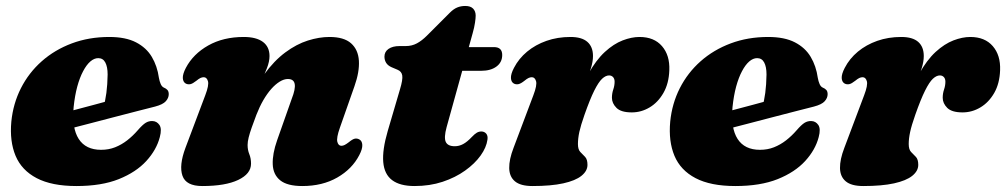

<svg xmlns="http://www.w3.org/2000/svg" viewBox="-20 -609 3375 644"><path d="M118.5 -210.5Q118.5 -210.5 135.2 -215Q152 -219.5 178.8 -226.5Q205.5 -233.5 236.2 -241.8Q267 -250 296.5 -257.8Q326 -265.5 347 -271.5L327 -249.5Q333 -269.5 336.8 -297.2Q340.5 -325 341 -359Q341 -385 333.2 -399.5Q325.5 -414 309.5 -414Q296 -414 283 -402.8Q270 -391.5 258.8 -370.2Q247.5 -349 239.2 -318.8Q231 -288.5 227 -250Q220.5 -179.5 244 -143Q267.5 -106.5 319 -106.5Q344.5 -106.5 366 -115Q387.5 -123.5 406.5 -138.2Q425.5 -153 442 -172Q458 -190.5 468.5 -197Q479 -203.5 491.5 -203Q506 -202.5 514.8 -189.8Q523.5 -177 516 -149Q505 -106.5 470.8 -69Q436.5 -31.5 378.5 -8.2Q320.5 15 236.5 15Q153.5 15 103 -11.5Q52.5 -38 32.2 -86.5Q12 -135 18 -201Q24 -261.5 50.2 -313.2Q76.5 -365 120 -403.5Q163.5 -442 221 -463.5Q278.5 -485 346.5 -485Q401.5 -485 436.2 -467Q471 -449 489.2 -418.2Q507.5 -387.5 513 -348Q515 -336.5 519 -327.2Q523 -318 530 -315Q537.5 -312 541.8 -307Q546 -302 546 -293Q546 -280.5 536.2 -269.5Q526.5 -258.5 500 -251.5Q476 -245.5 439.2 -236Q402.5 -226.5 360 -215.5Q317.5 -204.5 275.8 -193.5Q234 -182.5 199.5 -173.8Q165 -165 144.2 -159.5Q123.5 -154 123.5 -154Z M603.5 -328.5Q594 -333.5 593.2 -347Q592.5 -360.5 603.5 -381.5Q628 -428 678.5 -456.5Q729 -485 797.5 -485Q839.5 -485 861.8 -468.5Q884 -452 884 -421Q884 -402.5 875.2 -380Q866.5 -357.5 855 -333.2Q843.5 -309 833.8 -285Q824 -261 822.5 -239.5L805.5 -244Q832 -312.5 865.8 -359Q899.5 -405.5 937 -433.2Q974.5 -461 1012.5 -473Q1050.5 -485 1085 -485Q1133.5 -485 1157.5 -463.8Q1181.5 -442.5 1183.8 -405.2Q1186 -368 1169 -320L1120 -180.5Q1108 -146.5 1111.5 -133.2Q1115 -120 1125 -120Q1130.5 -120 1136 -122.8Q1141.5 -125.5 1150 -132Q1162 -142 1169.8 -143.8Q1177.5 -145.5 1185 -141.5Q1194.5 -136.5 1195.2 -123Q1196 -109.5 1185 -88.5Q1161 -42 1111.2 -13.5Q1061.5 15 994 15Q943.5 15 919.8 -4.2Q896 -23.5 894.8 -58.2Q893.5 -93 909.5 -138.5L958.5 -277.5Q971.5 -310.5 968.5 -327.2Q965.5 -344 945.5 -344Q932.5 -344 918.2 -335.2Q904 -326.5 890 -310.8Q876 -295 863.2 -273Q850.5 -251 840 -224Q831 -200 824.2 -181Q817.5 -162 814 -147.8Q810.5 -133.5 810.5 -122.5Q810.5 -106 816.2 -92Q822 -78 822 -60Q822 -26 779 -5.5Q736 15 658.5 15Q604 15 592 -19.5Q580 -54 602 -113L668.5 -289.5Q681.5 -323.5 677.5 -336.8Q673.5 -350 663.5 -350Q658 -350 652.5 -347.5Q647 -345 638.5 -338Q626.5 -328.5 618.8 -326.8Q611 -325 603.5 -328.5Z M1313.5 -375 1293.5 -383.5Q1281 -389 1275.2 -398.2Q1269.5 -407.5 1269.5 -419Q1269.5 -435.5 1283.2 -445Q1297 -454.5 1320 -454.5H1341Q1361.5 -454.5 1378.2 -463.5Q1395 -472.5 1412 -489.5L1489 -566.5Q1501.5 -579 1513.8 -584Q1526 -589 1540.5 -589Q1558.5 -589 1567 -580Q1575.5 -571 1575.5 -556.5Q1575.5 -548 1573.2 -532.8Q1571 -517.5 1565.5 -498L1478 -182.5Q1468.5 -147.5 1475.2 -133Q1482 -118.5 1505.5 -118.5Q1520 -118.5 1533.5 -125.8Q1547 -133 1562.5 -149.5Q1572.5 -160 1579.5 -164Q1586.5 -168 1594.5 -168Q1604.5 -168 1610.8 -160.8Q1617 -153.5 1615 -140.5Q1611.5 -114.5 1592 -87.2Q1572.5 -60 1540 -36.8Q1507.5 -13.5 1464.5 0.8Q1421.5 15 1370.5 15Q1321.5 15 1295.2 -4.8Q1269 -24.5 1265.5 -65.2Q1262 -106 1280.5 -169.5L1321.5 -309Q1331.5 -342 1329.2 -355.8Q1327 -369.5 1313.5 -375ZM1495.5 -371.5 1520.5 -451H1637Q1664.5 -451 1664.5 -424.5Q1664.5 -400 1645.2 -385.8Q1626 -371.5 1593.5 -371.5Z M1704 -328.5Q1694.5 -333.5 1693.8 -347Q1693 -360.5 1704 -381.5Q1720 -412.5 1748 -435.8Q1776 -459 1813 -472Q1850 -485 1893.5 -485Q1931.5 -485 1950.2 -468.5Q1969 -452 1969 -421Q1969 -402.5 1962 -380Q1955 -357.5 1945.5 -333.2Q1936 -309 1928 -285Q1920 -261 1918.5 -239.5L1908.5 -243Q1927 -313.5 1953 -360.5Q1979 -407.5 2008.8 -434.8Q2038.5 -462 2068.5 -473.5Q2098.5 -485 2125 -485Q2174 -485 2200.5 -454.2Q2227 -423.5 2225 -373.5Q2223.5 -329 2205.2 -297.2Q2187 -265.5 2159 -248.8Q2131 -232 2099 -232Q2063 -232 2047.8 -247.2Q2032.5 -262.5 2032.5 -281Q2032.5 -295.5 2037 -308.8Q2041.5 -322 2041.5 -335Q2041.5 -345 2036.2 -350.5Q2031 -356 2023 -356Q2011.5 -356 1999.5 -344.8Q1987.5 -333.5 1973.2 -305Q1959 -276.5 1940.5 -224Q1928 -188.5 1923.2 -166.5Q1918.5 -144.5 1918.5 -126Q1918.5 -107.5 1926.5 -99.2Q1934.5 -91 1942.5 -82.8Q1950.5 -74.5 1950.5 -56Q1950.5 -35.5 1930.2 -19.2Q1910 -3 1869.2 6Q1828.5 15 1766 15Q1726 15 1707.2 -0.8Q1688.5 -16.5 1688 -45.2Q1687.5 -74 1702.5 -113L1769 -289.5Q1782 -323.5 1778 -336.8Q1774 -350 1764 -350Q1758.5 -350 1753 -347.5Q1747.5 -345 1739 -338Q1727 -328.5 1719.2 -326.8Q1711.5 -325 1704 -328.5Z M2328.5 -210.5Q2328.5 -210.5 2345.2 -215Q2362 -219.5 2388.8 -226.5Q2415.5 -233.5 2446.2 -241.8Q2477 -250 2506.5 -257.8Q2536 -265.5 2557 -271.5L2537 -249.5Q2543 -269.5 2546.8 -297.2Q2550.5 -325 2551 -359Q2551 -385 2543.2 -399.5Q2535.5 -414 2519.5 -414Q2506 -414 2493 -402.8Q2480 -391.5 2468.8 -370.2Q2457.5 -349 2449.2 -318.8Q2441 -288.5 2437 -250Q2430.5 -179.5 2454 -143Q2477.5 -106.5 2529 -106.5Q2554.5 -106.5 2576 -115Q2597.5 -123.5 2616.5 -138.2Q2635.5 -153 2652 -172Q2668 -190.5 2678.5 -197Q2689 -203.5 2701.5 -203Q2716 -202.5 2724.8 -189.8Q2733.5 -177 2726 -149Q2715 -106.5 2680.8 -69Q2646.5 -31.5 2588.5 -8.2Q2530.5 15 2446.5 15Q2363.5 15 2313 -11.5Q2262.5 -38 2242.2 -86.5Q2222 -135 2228 -201Q2234 -261.5 2260.2 -313.2Q2286.5 -365 2330 -403.5Q2373.5 -442 2431 -463.5Q2488.5 -485 2556.5 -485Q2611.5 -485 2646.2 -467Q2681 -449 2699.2 -418.2Q2717.5 -387.5 2723 -348Q2725 -336.5 2729 -327.2Q2733 -318 2740 -315Q2747.5 -312 2751.8 -307Q2756 -302 2756 -293Q2756 -280.5 2746.2 -269.5Q2736.5 -258.5 2710 -251.5Q2686 -245.5 2649.2 -236Q2612.5 -226.5 2570 -215.5Q2527.5 -204.5 2485.8 -193.5Q2444 -182.5 2409.5 -173.8Q2375 -165 2354.2 -159.5Q2333.5 -154 2333.5 -154Z M2813.5 -328.5Q2804 -333.5 2803.2 -347Q2802.5 -360.5 2813.5 -381.5Q2829.5 -412.5 2857.5 -435.8Q2885.5 -459 2922.5 -472Q2959.5 -485 3003 -485Q3041 -485 3059.8 -468.5Q3078.5 -452 3078.5 -421Q3078.5 -402.5 3071.5 -380Q3064.5 -357.5 3055 -333.2Q3045.5 -309 3037.5 -285Q3029.5 -261 3028 -239.5L3018 -243Q3036.5 -313.5 3062.5 -360.5Q3088.5 -407.5 3118.2 -434.8Q3148 -462 3178 -473.5Q3208 -485 3234.5 -485Q3283.5 -485 3310 -454.2Q3336.5 -423.5 3334.5 -373.5Q3333 -329 3314.8 -297.2Q3296.5 -265.5 3268.5 -248.8Q3240.5 -232 3208.5 -232Q3172.5 -232 3157.2 -247.2Q3142 -262.5 3142 -281Q3142 -295.5 3146.5 -308.8Q3151 -322 3151 -335Q3151 -345 3145.8 -350.5Q3140.5 -356 3132.5 -356Q3121 -356 3109 -344.8Q3097 -333.5 3082.8 -305Q3068.5 -276.5 3050 -224Q3037.5 -188.5 3032.8 -166.5Q3028 -144.5 3028 -126Q3028 -107.5 3036 -99.2Q3044 -91 3052 -82.8Q3060 -74.5 3060 -56Q3060 -35.5 3039.8 -19.2Q3019.5 -3 2978.8 6Q2938 15 2875.5 15Q2835.5 15 2816.8 -0.8Q2798 -16.5 2797.5 -45.2Q2797 -74 2812 -113L2878.5 -289.5Q2891.5 -323.5 2887.5 -336.8Q2883.5 -350 2873.5 -350Q2868 -350 2862.5 -347.5Q2857 -345 2848.5 -338Q2836.5 -328.5 2828.8 -326.8Q2821 -325 2813.5 -328.5Z"/></svg>

Font: Fraunces
Style: Italic
Weight: 900
Italic angle: -16°
Version: Version 1.000;[0bf87f6ff]